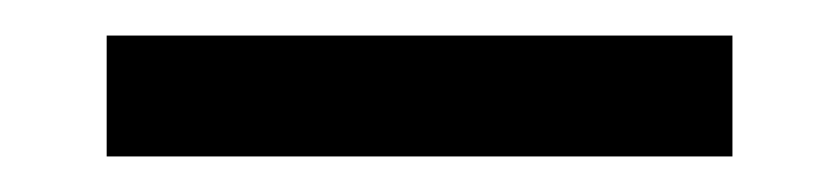

<svg xmlns="http://www.w3.org/2000/svg" viewBox="-20 -334 472 108"><path d="M40 -246V-314H392V-246Z"/></svg>

Font: Sulphur Point
Style: Regular
Weight: 400
Designer: Noponies / Dale Sattler
Foundry: Noponies
Version: Version 1.000; ttfautohint (v1.8)